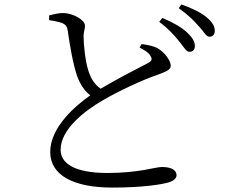

<svg xmlns="http://www.w3.org/2000/svg" viewBox="-20 -810 1040 868"><path d="M790 -623C811 -598 821 -576 836 -576C851 -575 861 -585 861 -602C861 -620 852 -638 827 -662C803 -685 764 -708 714 -729L700 -711C742 -680 769 -649 790 -623ZM878 -692C901 -669 911 -644 926 -644C941 -644 951 -653 951 -671C951 -691 940 -710 914 -732C890 -752 851 -772 800 -790L788 -773C833 -741 855 -718 878 -692ZM202 -740V-719C217 -717 242 -712 258 -707C278 -699 283 -690 286 -673C296 -601 311 -517 329 -465C341 -433 360 -400 388 -379C323 -333 207 -236 207 -123C207 -18 312 38 487 38C622 38 705 25 741 15C762 9 778 -3 778 -17C778 -46 747 -55 711 -55C683 -55 608 -28 466 -28C310 -28 254 -75 254 -133C254 -226 364 -310 444 -356C513 -397 625 -449 687 -470C727 -485 752 -493 752 -513C752 -534 727 -572 691 -593C673 -602 647 -607 620 -611L611 -595C632 -584 654 -572 662 -554C669 -541 665 -533 649 -525C611 -505 509 -453 435 -409C406 -429 390 -457 379 -492C366 -532 358 -605 358 -643C357 -667 365 -678 364 -695C364 -719 311 -751 265 -751C246 -751 228 -747 202 -740Z"/></svg>

Font: Source Han Serif KR
Style: Regular
Weight: 400
Designer: Ryoko NISHIZUKA 西塚涼子 (kana & ideographs); Frank Grießhammer (Latin, Greek & Cyrillic); Wenlong ZHANG 张文龙 (bopomofo); San
Foundry: Adobe
Version: Version 2.001;hotconv 1.1.0;makeotfexe 2.6.0